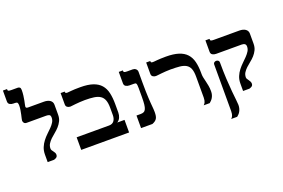

<svg xmlns="http://www.w3.org/2000/svg" viewBox="-142 -1126 2525 1715"><g transform="rotate(-20 1121.0 -269.0)"><path d="M228.5 -34.7Q228.5 -21 219.5 -12.9Q210.4 -4.9 193.4 0H132.3V-69.8Q132.3 -108.4 144.8 -138.4Q157.2 -168.5 176.3 -193.1Q195.3 -217.8 217 -238.3Q238.8 -258.8 257.8 -278.1Q276.9 -297.4 289.3 -317.6Q301.8 -337.9 301.8 -361.3Q301.8 -382.3 291.5 -388.2Q281.2 -394 262.2 -394H76.7Q59.6 -394 51.8 -403.8Q43.9 -413.6 43.9 -427.2Q43.9 -431.6 47.4 -446Q50.8 -460.4 55.2 -480Q59.6 -499.5 63 -521.2Q66.4 -543 66.4 -562Q66.4 -580.1 61.5 -588.1Q56.6 -596.2 38.6 -596.2H24.4Q3.9 -596.2 -10.5 -605Q-24.9 -613.8 -24.9 -634.3V-737.3H14.2V-729Q14.2 -726.1 15.4 -723.6Q16.6 -721.2 20.3 -719.5Q23.9 -717.8 30.5 -716.8Q37.1 -715.8 47.9 -715.8H108.9Q118.2 -715.8 126.5 -709.7Q134.8 -703.6 134.8 -684.1Q134.8 -657.7 131.6 -632.6Q128.4 -607.4 124.3 -586.9Q120.1 -566.4 116.9 -552Q113.8 -537.6 113.8 -533.2Q113.8 -527.8 117.7 -523.2Q121.6 -518.6 135.3 -518.6H285.2Q302.7 -518.6 317.1 -514.9Q331.5 -511.2 342.3 -503.9Q353 -496.6 358.9 -485.8Q364.7 -475.1 364.7 -460.4V-366.2Q364.7 -332.5 352.3 -307.4Q339.8 -282.2 321.3 -261.5Q302.7 -240.7 280.8 -223.1Q258.8 -205.6 240.2 -187.7Q221.7 -169.9 209.2 -149.9Q196.8 -129.9 196.8 -105Q196.8 -95.2 201.7 -87.6Q206.5 -80.1 212.6 -72.3Q218.8 -64.5 223.6 -55.7Q228.5 -46.9 228.5 -34.7Z M633.8 -529.3Q706.5 -529.3 753.7 -513.2Q800.8 -497.1 828.1 -465.6Q855.5 -434.1 866 -387.5Q876.5 -340.8 876.5 -279.8V-200.2Q876.5 -174.8 866.5 -152.8Q856.4 -130.9 836.9 -119.6H906.2V0H451.2V-119.6H759.3Q791.5 -119.6 807.1 -140.9Q822.8 -162.1 822.8 -195.3V-264.6Q822.8 -309.6 812.3 -337.6Q801.8 -365.7 779.1 -381.1Q756.3 -396.5 720.5 -401.9Q684.6 -407.2 633.8 -407.2Q609.4 -407.2 585.7 -405.5Q562 -403.8 542.2 -401.9Q522.5 -399.9 509.3 -398.2Q496.1 -396.5 493.2 -396.5Q476.6 -396.5 464.1 -405.3Q451.7 -414.1 451.7 -432.1V-540H490.7V-534.7Q490.7 -529.3 494.6 -526.1Q498.5 -522.9 510.7 -522.9Q517.1 -522.9 546.6 -526.1Q576.2 -529.3 633.8 -529.3Z M1183.6 -93.3Q1183.6 -72.3 1180.9 -57.4Q1178.2 -42.5 1171.6 -32Q1165 -21.5 1154.3 -13.9Q1143.6 -6.3 1127.9 0H1020V-119.6H1060.5Q1078.1 -119.6 1090.1 -125.5Q1102.1 -131.3 1109.1 -146.7Q1116.2 -162.1 1119.1 -189.2Q1122.1 -216.3 1122.1 -259.3V-344.2Q1122.1 -361.3 1120.8 -371.3Q1119.6 -381.3 1116.7 -386.5Q1113.8 -391.6 1108.4 -392.8Q1103 -394 1094.2 -394H1053.7Q1033.2 -394 1018.8 -402.8Q1004.4 -411.6 1004.4 -432.1V-540H1043.5V-531.7Q1043.5 -528.8 1044.7 -526.4Q1045.9 -523.9 1049.6 -522.2Q1053.2 -520.5 1059.8 -519.5Q1066.4 -518.6 1077.1 -518.6H1128.4Q1135.3 -518.6 1142.8 -516.4Q1150.4 -514.2 1156.5 -509.5Q1162.6 -504.9 1166.7 -497.6Q1170.9 -490.2 1170.9 -480.5V-378.9Q1170.9 -331.1 1171.9 -295.2Q1172.9 -259.3 1174.3 -232.2Q1175.8 -205.1 1177.2 -185.3Q1178.7 -165.5 1180.2 -149.7Q1181.6 -133.8 1182.6 -120.6Q1183.6 -107.4 1183.6 -93.3Z M1692.9 -269Q1692.9 -251.5 1697 -232.9Q1701.2 -214.4 1706.3 -193.6Q1711.4 -172.9 1715.8 -148.9Q1720.2 -125 1720.2 -96.2Q1720.2 -77.1 1715.8 -62Q1711.4 -46.9 1704.3 -35.2Q1697.3 -23.4 1688.7 -14.9Q1680.2 -6.3 1672.4 0H1615.2Q1619.6 -3.9 1624 -9.3Q1628.4 -14.6 1631.6 -22.2Q1634.8 -29.8 1637 -40.3Q1639.2 -50.8 1639.2 -64.9V-264.6Q1639.2 -312.5 1627.9 -339.8Q1616.7 -367.2 1593 -381.1Q1569.3 -395 1532.7 -398.7Q1496.1 -402.3 1445.3 -402.3Q1422.4 -402.3 1399.4 -400.6Q1376.5 -398.9 1356.9 -397Q1337.4 -395 1323.2 -393.3Q1309.1 -391.6 1304.7 -391.6Q1288.1 -391.6 1275.6 -400.4Q1263.2 -409.2 1263.2 -427.2V-535.2H1302.2V-529.8Q1302.2 -524.4 1306.2 -521.2Q1310.1 -518.1 1322.3 -518.1Q1328.1 -518.1 1337.4 -519Q1346.7 -520 1361.3 -521.2Q1376 -522.5 1396.5 -523.4Q1417 -524.4 1445.3 -524.4Q1518.1 -524.4 1565.9 -509Q1613.8 -493.7 1641.8 -463.1Q1669.9 -432.6 1681.4 -386.7Q1692.9 -340.8 1692.9 -279.8Z M1877.4 -394Q1856.9 -394 1842.5 -402.8Q1828.1 -411.6 1828.1 -432.1V-540H1867.2V-531.7Q1867.2 -528.8 1868.4 -526.4Q1869.6 -523.9 1873.3 -522.2Q1877 -520.5 1883.5 -519.5Q1890.1 -518.6 1900.9 -518.6H2142.6Q2160.2 -518.6 2174.6 -514.9Q2189 -511.2 2199.7 -503.9Q2210.4 -496.6 2216.3 -485.8Q2222.2 -475.1 2222.2 -460.4V-366.2Q2222.2 -331.5 2209.7 -305.9Q2197.3 -280.3 2178.7 -259.8Q2160.2 -239.3 2138.2 -222.2Q2116.2 -205.1 2097.7 -187.5Q2079.1 -169.9 2066.7 -150.4Q2054.2 -130.9 2054.2 -105Q2054.2 -97.2 2059.1 -89.6Q2064 -82 2070.1 -73.5Q2076.2 -64.9 2081.1 -55.4Q2085.9 -45.9 2085.9 -34.7Q2085.9 -21 2077.6 -13.4Q2069.3 -5.9 2050.8 0H1989.7V-69.8Q1989.7 -107.9 2002.2 -137.7Q2014.6 -167.5 2033.7 -191.9Q2052.7 -216.3 2074.5 -237.1Q2096.2 -257.8 2115.2 -277.6Q2134.3 -297.4 2146.7 -317.4Q2159.2 -337.4 2159.2 -361.3Q2159.2 -378.4 2148.9 -386.2Q2138.7 -394 2119.6 -394ZM1882.8 -311Q1882.8 -223.6 1886.7 -153.3Q1890.6 -83 1895.5 -30.8Q1900.4 21.5 1904.3 54.9Q1908.2 88.4 1908.2 102.5Q1908.2 121.6 1903.8 136.7Q1899.4 151.9 1892.8 163.6Q1886.2 175.3 1877.7 183.8Q1869.1 192.4 1861.3 198.7H1804.2Q1808.6 194.8 1813 189.5Q1817.4 184.1 1820.6 176.5Q1823.7 168.9 1825.9 158.4Q1828.1 147.9 1828.1 133.8V-311Q1828.1 -323.2 1836.7 -329.3Q1845.2 -335.4 1855.5 -335.4Q1865.7 -335.4 1874.3 -329.3Q1882.8 -323.2 1882.8 -311Z"/></g></svg>

Font: Arian AMU Serif
Style: Bold
Weight: 700
Designer: Ruben Hakobyan (Tarumian)
Foundry: Ruben Hakobyan (Tarumian)
Version: Version 1.002